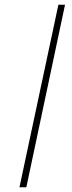

<svg xmlns="http://www.w3.org/2000/svg" viewBox="-20 -727 305 809"><path d="M62 62 226 -707H254L91 62Z"/></svg>

Font: HK Venetian
Style: Italic
Weight: 400
Italic angle: -12°
Version: Version 1.000;PS 001.000;hotconv 1.0.88;makeotf.lib2.5.64775